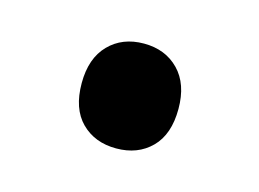

<svg xmlns="http://www.w3.org/2000/svg" viewBox="-40 -413 373 276"><g transform="rotate(15 147.0 -275.0)"><path d="M147 -197Q115 -197 95 -217Q75 -237 75 -275Q75 -312 95 -332.5Q115 -353 147 -353Q179 -353 199 -332.5Q219 -312 219 -275Q219 -237 199 -217Q179 -197 147 -197Z"/></g></svg>

Font: National Park SemiBold
Style: Regular
Weight: 600
Designer: Andrea Herstowski, Ben Hoepner
Version: Version 1.009